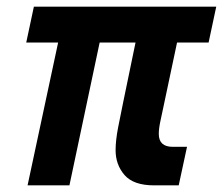

<svg xmlns="http://www.w3.org/2000/svg" viewBox="-20 -558 671 578"><path d="M63 0 155 -430H59L82 -538H631L608 -430H513L473 -241Q468 -217 463 -194Q458 -171 458 -155Q458 -116 500 -116H543L518 0H444Q382 0 355 -31Q328 -62 328 -106Q328 -135 335.5 -174Q343 -213 351 -251L388 -430H280L189 0Z"/></svg>

Font: Geist Mono ExtraBold
Style: Italic
Weight: 800
Italic angle: -12°
Monospace: yes
Designer: Basement.studio, Andrés Briganti, Mateo Zaragoza
Foundry: Basement.studio, Vercel, Andrés Briganti, Guido Ferreyra, Mateo Zaragoza
Version: Version 1.500; ttfautohint (v1.8.4.7-5d5b)